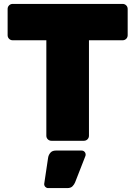

<svg xmlns="http://www.w3.org/2000/svg" viewBox="-20 -720 692 982"><path d="M243 0Q232 0 224.5 -7.5Q217 -15 217 -26V-514H45Q34 -514 26.5 -521.5Q19 -529 19 -540V-674Q19 -685 26.5 -692.5Q34 -700 45 -700H607Q618 -700 625.5 -692.5Q633 -685 633 -674V-540Q633 -529 625.5 -521.5Q618 -514 607 -514H435V-26Q435 -15 427.5 -7.5Q420 0 409 0ZM226 242Q218 242 212 236Q206 230 206 221L226 87Q228 73 237.5 61.5Q247 50 266 50H397Q406 50 412 56Q418 62 418 71Q418 76 416 80L364 213Q360 223 351 232.5Q342 242 324 242Z"/></svg>

Font: Rubik ExtraBold
Style: Regular
Weight: 800
Designer: Hubert and Fischer
Foundry: Hubert and Fischer
Version: Version 2.300;gftools[0.9.30]